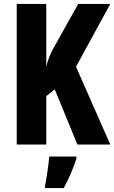

<svg xmlns="http://www.w3.org/2000/svg" viewBox="-20 -785 580 975"><path d="M540 -51 366 -446 540 -765H377L243 -525C228 -492 219 -466 215 -445V-765H65V-51H215V-297L258 -331L373 -51ZM368 21V10H230C227 52 216 122 209 157V170H304C329 123 352 71 368 21Z"/></svg>

Font: Noto Sans Tamil UI ExtraCondensed ExtraBold
Style: Regular
Weight: 800
Width: 2
Designer: Jelle Bosma - Monotype Design Team
Foundry: Monotype Imaging Inc.
Version: Version 2.004